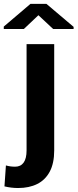

<svg xmlns="http://www.w3.org/2000/svg" viewBox="-64 -756 400 990"><path d="M315.5 -606.5H210L134 -677.5L59 -606.5H-44.5V-619L93 -736H175.5L315.5 -617.5ZM29.5 213.5Q-6 213.5 -41 205L-33.5 97Q-11.5 103.5 14 103.5Q42.5 103.5 57.8 82.5Q73 61.5 73 19.5V-528.5H215.5V19.5Q215.5 86 192.5 129Q169.5 172 127.8 192.8Q86 213.5 29.5 213.5Z"/></svg>

Font: Roberto Sans
Style: Bold
Weight: 700
Designer: Google (font) & Cristiano Sobral (main changes)
Version: Version 1.000;October 12, 2021;FontCreator 14.0.0.2814 64-bi